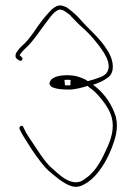

<svg xmlns="http://www.w3.org/2000/svg" viewBox="-20 -706 498 718"><path d="M38 -496C38 -489 42 -486 52 -480C57 -477 61 -479 63 -482C68 -489 57 -496 53 -500C60 -509 66 -517 76 -526C105 -552 135 -600 161 -633C170 -645 184 -665 202 -670H205C211 -670 215 -668 221 -665V-664H222C229 -659 237 -654 244 -648V-647L265 -625C272 -618 279 -611 287 -604C316 -579 347 -543 369 -508C378 -493 397 -459 379 -434C369 -419 344 -414 331 -409C321 -406 311 -403 310 -403H307C301 -409 291 -412 284 -415C246 -432 174 -427 167 -400L166 -399V-398C164 -394 165 -391 168 -386C176 -375 206 -371 238 -371C262 -371 289 -379 308 -385L312 -381C313 -381 311 -381 315 -378C325 -372 337 -361 346 -351C365 -330 390 -298 398 -266C408 -226 396 -189 383 -159C364 -116 341 -66 300 -39C251 4 196 -59 170 -81C155 -94 137 -119 114 -154C91 -189 77 -208 73 -219L67 -231C63 -241 50 -233 53 -224L59 -212C62 -205 76 -182 100 -145C125 -109 144 -84 160 -69C186 -47 213 -23 241 -12C270 -1 286 -11 309 -25C348 -53 378 -102 398 -153C411 -187 424 -226 413 -270C400 -312 374 -351 342 -378L328 -389L345 -395C363 -402 384 -414 392 -424C411 -449 400 -489 383 -516L382 -517C356 -562 312 -596 277 -637C263 -652 246 -667 230 -678C206 -690 194 -688 174 -671C156 -653 140 -634 123 -610C107 -587 87 -556 66 -538C56 -529 47 -519 42 -510L40 -508C40 -508 38 -503 38 -496ZM221 -407C228 -408 236 -408 244 -407L243 -387H223Z"/></svg>

Font: Stray Cat
Style: ExLt
Weight: 200
Version: Version 1.0